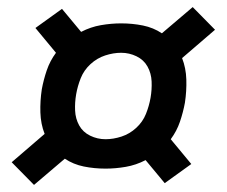

<svg xmlns="http://www.w3.org/2000/svg" viewBox="-20 -611 640 542"><path d="M76 -89 13 -153 106 -233Q95 -261 94 -293.5Q93 -326 98 -359Q103 -386 112 -412.5Q121 -439 138 -462L80 -532L155 -586L209 -521Q236 -535 265 -540Q294 -545 322 -545Q354 -545 383.5 -539Q413 -533 437 -517L524 -591L587 -527L494 -447Q505 -419 506 -386.5Q507 -354 502 -321Q497 -294 488 -267.5Q479 -241 462 -218L520 -148L445 -94L391 -159Q364 -145 335 -140Q306 -135 278 -135Q246 -135 216.5 -141Q187 -147 163 -163ZM278 -218Q300 -218 323 -225.5Q346 -233 364.5 -250Q383 -267 392 -289.5Q401 -312 405 -335Q409 -358 408 -381Q407 -404 396.5 -423Q386 -442 365.5 -452Q345 -462 322 -462Q300 -462 277 -454.5Q254 -447 235.5 -430Q217 -413 208 -390.5Q199 -368 195 -345Q191 -322 192 -299Q193 -276 203.5 -257Q214 -238 234.5 -228Q255 -218 278 -218Z"/></svg>

Font: Iosevka Extended
Style: Bold Italic
Weight: 700
Width: 7
Italic angle: -9°
Monospace: yes
Designer: Belleve Invis
Foundry: Belleve Invis
Version: Version 32.5.0; ttfautohint (v1.8.4)